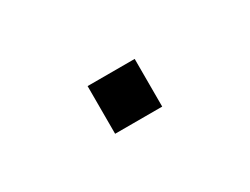

<svg xmlns="http://www.w3.org/2000/svg" viewBox="-26 -412 364 279"><g transform="rotate(-30 155.5 -272.0)"><path d="M116 -232V-312H195V-232Z"/></g></svg>

Font: Maven Pro
Style: Regular
Weight: 400
Designer: Joe Prince
Foundry: Joe Prince
Version: Version 2.103